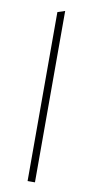

<svg xmlns="http://www.w3.org/2000/svg" viewBox="-82 -734 372 770"><g transform="rotate(10 104.0 -349.0)"><path d="M89 -688 119 -698V0H89Z"/></g></svg>

Font: Roundo Variable
Style: Regular
Weight: 200
Designer: Shiva Nallaperumal
Foundry: Indian Type Foundry
Version: Version 2.000